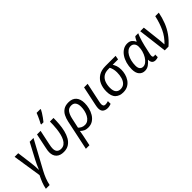

<svg xmlns="http://www.w3.org/2000/svg" viewBox="127 -1950 3333 3333"><g transform="rotate(-45 1794.0 -283.0)"><path d="M40 240Q51 178 75 116.5Q99 55 130 -6L48 -536H137L174 -251Q179 -214 182.5 -167Q186 -120 186 -79H188Q205 -123 227.5 -171Q250 -219 266 -249L418 -536H512L228 -14Q195 47 170.5 109.5Q146 172 132 240Z M713 10Q624 10 576 -36.5Q528 -83 528 -166Q528 -186 531 -208.5Q534 -231 543 -273L598 -536H686L631 -276Q622 -234 619 -211.5Q616 -189 616 -171Q616 -114 644 -88Q672 -62 719 -62Q765 -62 797.5 -86.5Q830 -111 851.5 -152Q873 -193 885.5 -244Q898 -295 904.5 -348.5Q911 -402 913 -451Q915 -500 915 -536H1003Q1003 -465 997 -388.5Q991 -312 973.5 -241Q956 -170 924 -113.5Q892 -57 840.5 -23.5Q789 10 713 10ZM772 -606V-620Q785 -645 801.5 -678Q818 -711 833 -745Q848 -779 858 -806H952V-792Q944 -773 922.5 -739Q901 -705 875.5 -669Q850 -633 827 -606Z M1022 240 1139 -315Q1152 -375 1178 -427.5Q1204 -480 1252 -512.5Q1300 -545 1378 -545Q1470 -545 1519.5 -490.5Q1569 -436 1569 -334Q1569 -277 1554 -217Q1539 -157 1508 -105.5Q1477 -54 1428.5 -22Q1380 10 1313 10Q1264 10 1229.5 -7Q1195 -24 1167 -52Q1161 -13 1154.5 21.5Q1148 56 1139 98L1109 240ZM1304 -63Q1348 -63 1381 -87.5Q1414 -112 1436 -152.5Q1458 -193 1469 -241Q1480 -289 1480 -335Q1480 -398 1454.5 -435Q1429 -472 1373 -472Q1307 -472 1273.5 -424Q1240 -376 1223 -296L1184 -116Q1204 -95 1234 -79Q1264 -63 1304 -63Z M1791 10Q1739 10 1703.5 -16Q1668 -42 1668 -107Q1668 -122 1671 -140.5Q1674 -159 1678 -180L1753 -536H1841L1765 -177Q1762 -164 1759.5 -148Q1757 -132 1757 -118Q1757 -94 1768 -78Q1779 -62 1808 -62Q1825 -62 1841 -65.5Q1857 -69 1877 -75V-8Q1864 -2 1839 4Q1814 10 1791 10Z M2174 8Q2086 8 2031 -43.5Q1976 -95 1976 -212Q1976 -303 2008 -376Q2040 -449 2107 -492.5Q2174 -536 2280 -536H2528L2514 -462H2383Q2400 -433 2414.5 -395Q2429 -357 2429 -293Q2429 -246 2415.5 -193.5Q2402 -141 2372 -95Q2342 -49 2293.5 -20.5Q2245 8 2174 8ZM2180 -65Q2239 -65 2275 -100Q2311 -135 2327 -192Q2343 -249 2343 -316Q2343 -363 2333 -400Q2323 -437 2309 -462H2276Q2198 -462 2152 -428Q2106 -394 2085.5 -337.5Q2065 -281 2065 -214Q2065 -136 2096 -100.5Q2127 -65 2180 -65Z M2705 10Q2641 10 2600.5 -36Q2560 -82 2560 -173Q2560 -249 2579 -316.5Q2598 -384 2632.5 -435.5Q2667 -487 2714.5 -516.5Q2762 -546 2819 -546Q2876 -546 2908.5 -519Q2941 -492 2957 -454H2962Q2970 -471 2983 -495.5Q2996 -520 3011 -536H3083Q3072 -515 3058.5 -477.5Q3045 -440 3031.5 -395Q3018 -350 3008 -306L2973 -149Q2969 -133 2967.5 -119.5Q2966 -106 2966 -97Q2966 -61 2997 -61Q3013 -61 3029 -67V-3Q3021 1 3003 5.5Q2985 10 2968 10Q2878 10 2878 -89H2875Q2841 -48 2800 -19Q2759 10 2705 10ZM2735 -63Q2771 -63 2805.5 -89.5Q2840 -116 2867.5 -161.5Q2895 -207 2911 -264Q2919 -293 2921.5 -318.5Q2924 -344 2924 -365Q2924 -412 2898.5 -442Q2873 -472 2829 -472Q2790 -472 2757 -447.5Q2724 -423 2700 -381Q2676 -339 2663 -285Q2650 -231 2650 -172Q2650 -117 2672.5 -90Q2695 -63 2735 -63Z M3198 0 3132 -536H3220L3255 -230Q3260 -190 3263 -152.5Q3266 -115 3268 -77Q3363 -166 3416.5 -280.5Q3470 -395 3501 -536H3588Q3566 -427 3529.5 -333.5Q3493 -240 3435 -158Q3377 -76 3290 0Z"/></g></svg>

Font: Manna Sans
Style: Italic
Weight: 400
Italic angle: -12°
Designer: Monotype Design Team
Foundry: Monotype Imaging Inc.
Version: Version 2.001.1; ttfautohint (v1.8.2)